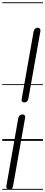

<svg xmlns="http://www.w3.org/2000/svg" viewBox="-25 -1246 400 1698"><path d="M189.5 -340Q178.5 -340 171.2 -347.5Q164 -355 167 -370.5L272 -966Q275 -983.5 285.8 -992.2Q296.5 -1001 308.5 -1001Q320 -1001 327.5 -992.5Q335 -984 331 -963.5L226 -373Q223.5 -356.5 213 -348.2Q202.5 -340 189.5 -340ZM59 428.5Q42.5 428.5 35.8 420.2Q29 412 31.5 398L136.5 -201Q140 -218.5 150.8 -226.2Q161.5 -234 174.5 -234Q185.5 -234 192.5 -226.8Q199.5 -219.5 197 -203.5L90.5 399.5Q88.5 410 83.5 419.2Q78.5 428.5 59 428.5ZM189.5 -340Q178.5 -340 171.2 -347.5Q164 -355 167 -370.5L272 -966Q275 -983.5 285.8 -992.2Q296.5 -1001 308.5 -1001Q320 -1001 327.5 -992.5Q335 -984 331 -963.5L226 -373Q223.5 -356.5 213 -348.2Q202.5 -340 189.5 -340ZM59 428.5Q42.5 428.5 35.8 420.2Q29 412 31.5 398L136.5 -201Q140 -218.5 150.8 -226.2Q161.5 -234 174.5 -234Q185.5 -234 192.5 -226.8Q199.5 -219.5 197 -203.5L90.5 399.5Q88.5 410 83.5 419.2Q78.5 428.5 59 428.5ZM-5 424.5H355V432.5H-5ZM-5 -16H355V0H-5ZM-5 -501.5H355V-493.5H-5ZM-5 -1226H355V-1218H-5Z"/></svg>

Font: Edu AU VIC WA NT Guides
Style: Regular
Weight: 400
Designer: Tina and Corey Anderson, Eben Sorkin, Mirko Velimirovic
Foundry: Google for Education
Version: Version 1.001